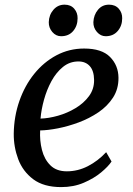

<svg xmlns="http://www.w3.org/2000/svg" viewBox="-20 -772 556 803"><path d="M446.5 -96.5Q433 -76 403 -51Q373 -26 330.5 -7.8Q288 10.5 236 10.5Q163 10.5 119.2 -22.2Q75.5 -55 56.2 -106.2Q37 -157.5 37.5 -213Q38.5 -285 61 -349.5Q83.5 -414 123.2 -463.2Q163 -512.5 216.2 -540.8Q269.5 -569 332 -569Q405.5 -569 440.2 -533.8Q475 -498.5 475.5 -447Q476 -400 452.8 -364Q429.5 -328 391.5 -302.2Q353.5 -276.5 309 -260Q264.5 -243.5 222 -235.2Q179.5 -227 148 -226.5Q145.5 -184.5 155.5 -145Q165.5 -105.5 190.8 -80.5Q216 -55.5 259.5 -55.5Q305.5 -55.5 347.8 -77.2Q390 -99 424 -135.5ZM308 -515Q271.5 -515 243.2 -492Q215 -469 195.2 -432.8Q175.5 -396.5 164 -354.8Q152.5 -313 149.5 -276Q183.5 -277 222.5 -288Q261.5 -299 296 -319.8Q330.5 -340.5 352.2 -370Q374 -399.5 373.5 -437.5Q373 -476 355.5 -495.5Q338 -515 308 -515ZM235.5 -620.5Q214 -620.5 198.8 -638.2Q183.5 -656 184 -679.5Q185 -710 203.5 -731.2Q222 -752.5 250 -752.5Q276 -752.5 290.5 -735.5Q305 -718.5 304.5 -695.5Q304.5 -664 286 -642.2Q267.5 -620.5 235.5 -620.5ZM422 -620.5Q401 -620.5 385.5 -638.2Q370 -656 370.5 -679.5Q372 -710 389.8 -731.2Q407.5 -752.5 436 -752.5Q462 -752.5 476.8 -735.5Q491.5 -718.5 491 -695.5Q491 -664 472.2 -642.2Q453.5 -620.5 422 -620.5Z"/></svg>

Font: Merriweather
Style: Italic
Weight: 400
Italic angle: -7.8°
Designer: Eben Sorkin
Foundry: Eben Sorkin
Version: Version 2.100